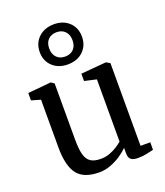

<svg xmlns="http://www.w3.org/2000/svg" viewBox="-158 -981 946 1098"><g transform="rotate(-20 315.0 -431.5)"><path d="M491 9.5Q463.5 9.5 449.8 -1Q436 -11.5 436 -38V-72.5Q417.5 -53.5 389 -34.2Q360.5 -15 326.5 -2Q292.5 11 257 11Q163 11 123.5 -39.8Q84 -90.5 84 -204.5V-493.5L28.5 -509.5V-554.5L169 -567.5H170L189 -554.5V-211.5Q189 -157 197.5 -123.2Q206 -89.5 228 -74Q250 -58.5 291 -58.5Q320 -58.5 345.2 -68Q370.5 -77.5 390.8 -90.5Q411 -103.5 424 -115V-493.5L351.5 -510V-554.5L504 -567.5H505.5L528.5 -554.5V-51H588L587.5 -5.5Q570 -1.5 546.2 4Q522.5 9.5 491 9.5ZM298 -630.5Q241 -630.5 205.2 -664.5Q169.5 -698.5 170 -752.5Q170.5 -806.5 206.8 -840.2Q243 -874 300.5 -874Q357 -874 392.2 -840.2Q427.5 -806.5 427.5 -752Q427 -698 391.2 -664.2Q355.5 -630.5 298 -630.5ZM298.5 -678Q331 -678 350.2 -697.5Q369.5 -717 369.5 -751.5Q369.5 -786.5 350.2 -806.2Q331 -826 299 -826Q266.5 -826 247.2 -806.5Q228 -787 228 -752.5Q228 -718 247.2 -698Q266.5 -678 298.5 -678Z"/></g></svg>

Font: Merriweather Light 18pt
Style: Regular
Weight: 400
Version: Version 2.100